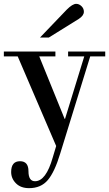

<svg xmlns="http://www.w3.org/2000/svg" viewBox="-24 -758 567 998"><path d="M-4 -465V-490H264V-465H180L312 -140H314L414 -465H330V-490H523V-465H445L289 40Q260 136 224.5 178Q189 220 127 220Q84 220 59 195Q34 170 34 136Q34 80 80 80Q124 80 124 132Q124 184 158 184Q215 184 250 61L268 1L68 -465ZM230 -563H184L323 -708Q353 -738 372 -738Q387 -738 399.5 -726Q412 -714 412 -697Q412 -677 386 -660Z"/></svg>

Font: Justus
Style: Oldstyle
Weight: 500
Version: Version 001.000